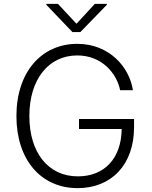

<svg xmlns="http://www.w3.org/2000/svg" viewBox="-20 -964 786 994"><path d="M382 10C557 10 674 -112 674 -305V-348H389V-296H610C608 -145 522 -51 383 -51C229 -51 132 -175 132 -363C132 -554 232 -677 380 -677C507 -677 584 -585 602 -497H668C651 -614 548 -737 380 -737C195 -737 65 -591 65 -363C65 -138 191 10 382 10ZM220 -939 355 -798H396L533 -939V-944H471L376 -841L280 -944H220Z"/></svg>

Font: Wafeq Light
Style: Regular
Weight: 300
Designer: Rasmus Andersson & Azza Alameddine
Foundry: Google & TypeTogether
Version: Version 3.000;January 28, 2025;FontCreator 15.0.0.3014 64-bi